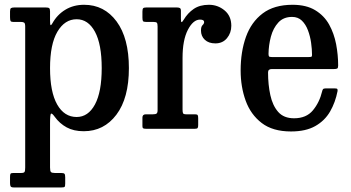

<svg xmlns="http://www.w3.org/2000/svg" viewBox="-20 -552 1506 823"><path d="M23 -479V-503Q23 -514.5 27.2 -517.2Q31.5 -520 42 -520H175.5Q187 -520 190.8 -517Q194.5 -514 194.5 -503V-463Q194.5 -445.5 197 -444.2Q199.5 -443 204.5 -452Q225 -489 260 -510.2Q295 -531.5 340.5 -531.5Q427 -531.5 479.8 -460Q532.5 -388.5 532.5 -260Q532.5 -131.5 479 -60.5Q425.5 10.5 339 10.5Q296 10.5 265.8 -6Q235.5 -22.5 214.5 -51.5Q203 -67.5 198.8 -64.8Q194.5 -62 194.5 -22.5V166Q194.5 181.5 198.5 185.5Q202.5 189.5 215.5 189.5H242Q253 189.5 256.2 192.8Q259.5 196 259.5 208V235Q259.5 246.5 256.8 249Q254 251.5 243 251.5H39.5Q28.5 251.5 25.8 247.2Q23 243 23 233V206.5Q23 196.5 25 193Q27 189.5 37 189.5H70Q82.5 189.5 85.2 185Q88 180.5 88 166V-438Q88 -452 83.5 -455Q79 -458 69.5 -458H36.5Q27.5 -458 25.2 -462.2Q23 -466.5 23 -479ZM194.5 -260Q194.5 -158 225 -104.2Q255.5 -50.5 308.5 -50.5Q358 -50.5 387 -104.2Q416 -158 416 -260Q416 -362.5 387 -416Q358 -469.5 308.5 -469.5Q257.5 -469.5 226 -416Q194.5 -362.5 194.5 -260Z M655.5 -438.5Q655.5 -450.5 652.5 -454.2Q649.5 -458 637.5 -458H606Q595 -458 592.8 -461.8Q590.5 -465.5 590.5 -476.5V-502Q590.5 -513 593.5 -516.5Q596.5 -520 607 -520H737.5Q746.5 -520 751 -517.5Q755.5 -515 755.5 -505.5V-471.5Q755.5 -458.5 758 -457.2Q760.5 -456 767.5 -467.5Q784.5 -496 810.5 -513.8Q836.5 -531.5 875.5 -531.5Q913.5 -531.5 942.5 -507.5Q971.5 -483.5 971.5 -441.5Q971.5 -411 953 -388.5Q934.5 -366 903 -366Q874.5 -366 858 -381.5Q841.5 -397 841.5 -421Q841.5 -438 848.2 -444.2Q855 -450.5 855 -457.5Q855 -468 837.5 -468Q808 -468 785.2 -424Q762.5 -380 762.5 -304V-82Q762.5 -70.5 764.8 -66.2Q767 -62 779 -62H816.5Q825.5 -62 827.5 -58.2Q829.5 -54.5 829.5 -45V-16Q829.5 -7 827.2 -3.5Q825 0 816 0H605.5Q598 0 594.2 -1.8Q590.5 -3.5 590.5 -11V-48Q590.5 -62 605 -62H635Q646.5 -62 651 -65.2Q655.5 -68.5 655.5 -79.5Z M1011.5 -250Q1011.5 -330 1034.2 -393.8Q1057 -457.5 1106 -494.5Q1155 -531.5 1234 -531.5Q1293 -531.5 1331.2 -508.2Q1369.5 -485 1390.8 -446.8Q1412 -408.5 1420.8 -362.5Q1429.5 -316.5 1429.5 -271Q1429.5 -261 1425.8 -258.5Q1422 -256 1411.5 -256H1144.5Q1129 -256 1129 -241.5Q1129 -189 1138.8 -144.2Q1148.5 -99.5 1172.5 -72.2Q1196.5 -45 1240.5 -45Q1293 -45 1321.2 -79Q1349.5 -113 1361 -161Q1362 -166.5 1364.8 -169.8Q1367.5 -173 1375 -173H1416Q1424 -173 1425.8 -170.5Q1427.5 -168 1427 -162Q1417.5 -113 1394.8 -73.8Q1372 -34.5 1331.2 -11.5Q1290.5 11.5 1227.5 11.5Q1149 11.5 1101.8 -24.8Q1054.5 -61 1033 -120.5Q1011.5 -180 1011.5 -250ZM1145 -307.5H1303Q1313 -307.5 1315.2 -309Q1317.5 -310.5 1317.5 -316.5Q1317.5 -340.5 1313.5 -368.8Q1309.5 -397 1300 -422.2Q1290.5 -447.5 1274 -463.5Q1257.5 -479.5 1232 -479.5Q1195 -479.5 1173 -455.5Q1151 -431.5 1141.2 -395Q1131.5 -358.5 1131 -321Q1131 -313 1133.2 -310.2Q1135.5 -307.5 1145 -307.5Z"/></svg>

Font: Besley* Narrow Medium
Style: Regular
Weight: 500
Width: 4
Designer: Owen Earl
Foundry: indestructible type*
Version: Version 3.000; ttfautohint (v1.8.3)